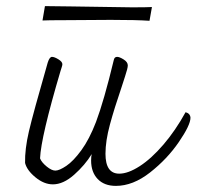

<svg xmlns="http://www.w3.org/2000/svg" viewBox="-20 -601 643 628"><path d="M603 -216Q603 -192 565 -136.5Q527 -81 471 -37Q415 7 359 7Q321 7 299.5 -15.5Q278 -38 278 -76Q278 -89 280 -97Q258 -61 222.5 -29.5Q187 2 153 2Q124 2 96 -21Q68 -44 62 -68Q61 -113 74.5 -171Q88 -229 136 -396Q142 -415 150 -415Q158 -415 171 -407Q184 -399 184 -391Q184 -387 181.5 -380Q179 -373 178 -369Q114 -153 111 -83Q116 -70 132.5 -56.5Q149 -43 161 -43Q174 -43 197 -58.5Q220 -74 246 -109.5Q272 -145 294 -202Q320 -271 352 -404Q354 -415 363 -415Q371 -415 384.5 -406.5Q398 -398 398 -387Q398 -378 389 -351Q380 -324 378 -317Q354 -247 339.5 -193.5Q325 -140 325 -98Q325 -33 370 -33Q399 -33 437 -57.5Q475 -82 514.5 -128Q554 -174 587 -234Q602 -230 603 -216ZM342 -536 190 -535Q137 -535 119 -534L127 -581L211 -580Q391 -577 412 -577Q460 -577 477 -578L469 -533Q427 -536 342 -536Z"/></svg>

Font: Charmonman
Style: Regular
Weight: 400
Designer: Ekaluck Peanpanawate
Foundry: Cadson Demak Co.,Ltd.
Version: Version 1.000; ttfautohint (v1.6)